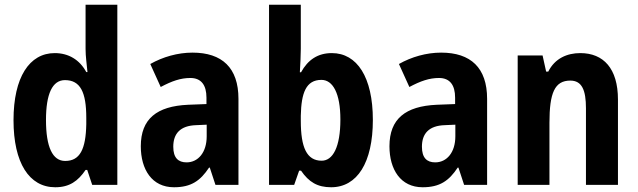

<svg xmlns="http://www.w3.org/2000/svg" viewBox="-20 -780 2691 810"><path d="M213 10C273 10 309 -16 341 -63H348L369 0H475V-760H341V-574C341 -541 346 -510 349 -476H344C316 -528 269 -556 211 -556C104 -556 37 -454 37 -273C37 -93 103 10 213 10ZM255 -101C202 -101 174 -159 174 -274C174 -384 201 -442 254 -442C319 -442 344 -391 344 -283V-256C342 -150 317 -101 255 -101Z M792 -558C730 -558 667 -540 614 -510L658 -413C705 -438 742 -451 783 -451C829 -451 851 -421 851 -368V-341L773 -338C642 -332 574 -279 574 -163C574 -65 621 10 714 10C786 10 825 -17 862 -73H865L889 0H986V-363C986 -494 917 -558 792 -558ZM808 -252 852 -254V-205C852 -137 816 -95 767 -95C732 -95 711 -114 711 -161C711 -216 740 -250 808 -252Z M1249 -574V-760H1115V0H1221L1242 -60H1250C1283 -12 1319 10 1377 10C1487 10 1553 -94 1553 -274C1553 -455 1486 -556 1380 -556C1321 -556 1279 -528 1250 -475H1245C1247 -508 1249 -548 1249 -574ZM1336 -443C1384 -443 1416 -387 1416 -276C1416 -159 1384 -102 1337 -102C1274 -102 1249 -158 1249 -270V-292C1251 -388 1271 -443 1336 -443Z M1841 -558C1779 -558 1716 -540 1663 -510L1707 -413C1754 -438 1791 -451 1832 -451C1878 -451 1900 -421 1900 -368V-341L1822 -338C1691 -332 1623 -279 1623 -163C1623 -65 1670 10 1763 10C1835 10 1874 -17 1911 -73H1914L1938 0H2035V-363C2035 -494 1966 -558 1841 -558ZM1857 -252 1901 -254V-205C1901 -137 1865 -95 1816 -95C1781 -95 1760 -114 1760 -161C1760 -216 1789 -250 1857 -252Z M2428 -556C2373 -556 2321 -534 2293 -478H2284L2269 -546H2164V0H2298V-262C2298 -388 2320 -440 2386 -440C2435 -440 2452 -400 2452 -323V0H2587V-360C2587 -491 2526 -556 2428 -556Z"/></svg>

Font: Noto Sans Telugu Condensed
Style: Bold
Weight: 700
Width: 3
Designer: Jelle Bosma - Monotype Design Team
Foundry: Monotype Imaging Inc.
Version: Version 2.005